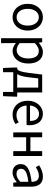

<svg xmlns="http://www.w3.org/2000/svg" viewBox="1370 -1967 826 3606"><g transform="rotate(90 1783.0 -164.0)"><path d="M303 13C436 13 554 -91 554 -271C554 -452 436 -557 303 -557C170 -557 52 -452 52 -271C52 -91 170 13 303 13ZM303 -63C209 -63 146 -146 146 -271C146 -396 209 -480 303 -480C397 -480 461 -396 461 -271C461 -146 397 -63 303 -63Z M698 229H790V45L787 -50C836 -9 888 13 937 13C1061 13 1173 -94 1173 -280C1173 -448 1097 -557 957 -557C894 -557 833 -521 784 -480H782L773 -543H698ZM922 -64C886 -64 838 -78 790 -120V-406C842 -454 889 -480 934 -480C1038 -480 1078 -400 1078 -279C1078 -145 1012 -64 922 -64Z M1336 0H1707V192H1786L1795 -17V-74H1716V-543H1380L1351 -302C1329 -127 1305 -91 1274 -74H1248V-17L1257 192H1336ZM1371 -74C1397 -112 1419 -177 1431 -285L1452 -469H1625V-74Z M2132 13C2205 13 2263 -11 2310 -42L2278 -103C2237 -76 2195 -60 2142 -60C2039 -60 1968 -134 1962 -250H2328C2330 -264 2332 -282 2332 -302C2332 -457 2254 -557 2115 -557C1991 -557 1872 -448 1872 -271C1872 -92 1987 13 2132 13ZM1961 -315C1972 -423 2040 -484 2117 -484C2202 -484 2252 -425 2252 -315Z M2466 0H2558V-242H2819V0H2910V-543H2819V-322H2558V-543H2466Z M3220 13C3287 13 3348 -22 3400 -65H3403L3411 0H3486V-334C3486 -469 3431 -557 3298 -557C3210 -557 3134 -518 3085 -486L3120 -423C3163 -452 3220 -481 3283 -481C3372 -481 3395 -414 3395 -344C3164 -318 3062 -259 3062 -141C3062 -43 3129 13 3220 13ZM3246 -61C3192 -61 3150 -85 3150 -147C3150 -217 3212 -262 3395 -283V-132C3342 -85 3298 -61 3246 -61Z"/></g></svg>

Font: ChiuKong Gothic CL
Style: Regular
Weight: 400
Designer: Ryoko NISHIZUKA 西塚涼子 (kana, bopomofo & ideographs); Paul D. Hunt (Latin, Greek & Cyrillic); Sandoll Communications 산돌커뮤니
Foundry: Adobe
Version: Version 1.300